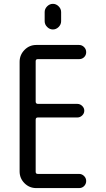

<svg xmlns="http://www.w3.org/2000/svg" viewBox="-20 -960 540 980"><path d="M165 0Q129.9 0 105 -24.9Q80.1 -49.8 80.1 -85V-644.5Q80.1 -679.7 105 -705.1Q129.9 -730.5 165 -730.5H383.8Q398.4 -730.5 409.2 -719.7Q419.9 -709 419.9 -693.8Q419.9 -678.7 409.7 -668.5Q399.4 -658.2 383.8 -658.2H172.9Q162.1 -658.2 162.1 -647.5V-441.4Q162.1 -430.7 172.9 -429.7H375Q388.7 -429.7 399.4 -419.4Q410.2 -409.2 410.2 -395Q410.2 -380.9 399.4 -370.6Q388.7 -360.4 375 -360.4H172.9Q162.1 -360.4 162.1 -348.6V-83Q162.1 -72.3 172.9 -72.3H383.8Q398.4 -72.3 409.2 -61.5Q419.9 -50.8 419.9 -36.1Q419.9 -21.5 409.7 -10.7Q399.4 0 383.8 0ZM208 -898.4Q208 -915 220.7 -927.7Q233.4 -940.4 250 -940.4Q266.6 -940.4 279.3 -927.7Q292 -915 292 -898.4V-851.6Q292 -835 279.3 -822.3Q266.6 -809.6 250 -809.6Q233.4 -809.6 220.7 -822.3Q208 -835 208 -851.6Z"/></svg>

Font: Rounded-X Mgen+ 2m regular
Style: Regular
Weight: 400
Designer: [Source Han Sans]
Ryoko NISHIZUKA  (kana & ideographs); Paul D. Hunt (Latin, Greek & Cyrillic); Wenlong ZHANG  (bopomofo
Version: Version 1.059.20150602